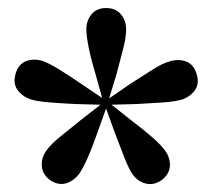

<svg xmlns="http://www.w3.org/2000/svg" viewBox="-20 -853 527 478"><path d="M238 -596 218 -668Q206 -708 200.5 -736Q195 -764 195 -780Q195 -802 208 -817.5Q221 -833 244 -833Q268 -833 281 -817.5Q294 -802 294 -780Q294 -760 287 -733Q280 -706 270 -668L248 -596ZM243 -592 168 -594Q126 -596 98.5 -598.5Q71 -601 55 -606Q34 -614 23 -630Q12 -646 19 -670Q26 -694 45.5 -701Q65 -708 87 -701Q103 -695 127.5 -680Q152 -665 184 -643L245 -602ZM248 -594 223 -524Q209 -484 197.5 -458.5Q186 -433 177 -420Q163 -402 144 -396.5Q125 -391 104 -405Q85 -420 84 -440.5Q83 -461 96 -479Q107 -494 129 -512Q151 -530 181 -554L240 -600ZM248 -600 306 -554Q339 -529 360 -510.5Q381 -492 391 -478Q404 -460 403 -440Q402 -420 383 -405Q363 -391 343 -396Q323 -401 310 -419Q300 -434 289.5 -461Q279 -488 265 -525L240 -594ZM243 -602 304 -644Q338 -666 362 -681Q386 -696 402 -700Q424 -707 443 -700Q462 -693 469 -670Q477 -646 466 -629.5Q455 -613 433 -605Q414 -600 386.5 -598Q359 -596 320 -594L245 -592Z"/></svg>

Font: Noto Serif TC ExtraBold
Style: Regular
Weight: 800
Designer: Ryoko NISHIZUKA 西塚涼子 (kana & ideographs); Frank Grießhammer (Latin, Greek & Cyrillic); Wenlong ZHANG 张文龙 (bopomofo); San
Foundry: Adobe
Version: Version 2.002-H1;hotconv 1.1.0;makeotfexe 2.6.0